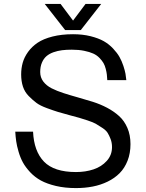

<svg xmlns="http://www.w3.org/2000/svg" viewBox="-20 -938 736 970"><path d="M388.2 -786.1H309.1L206.1 -918H286.1L349.1 -834L412.1 -918H491.2ZM147 -272.9Q151.4 -173.8 202.4 -121.3Q253.4 -68.8 363.8 -68.8Q412.1 -68.8 452.4 -82.3Q492.7 -95.7 519.3 -125Q545.9 -154.3 545.9 -194.8Q545.9 -216.8 538.8 -235.4Q531.7 -253.9 523.7 -266.8Q515.6 -279.8 495.8 -292.7Q476.1 -305.7 463.9 -312.7Q451.7 -319.8 422.4 -329.6Q393.1 -339.4 380.6 -342.8Q368.2 -346.2 333.5 -355.5Q293.5 -366.2 272.7 -372.6Q252 -378.9 217.3 -391.6Q182.6 -404.3 164.1 -418.2Q145.5 -432.1 125.2 -452.6Q105 -473.1 95.9 -500.5Q86.9 -527.8 86.9 -562Q86.9 -592.8 94.7 -620.8Q102.5 -648.9 121.8 -675.8Q141.1 -702.6 170.2 -722.2Q199.2 -741.7 245.1 -753.4Q291 -765.1 349.1 -765.1Q397.5 -765.1 437.5 -755.1Q477.5 -745.1 504.2 -730Q530.8 -714.8 551.5 -692.6Q572.3 -670.4 583.7 -650.1Q595.2 -629.9 603.3 -605.2Q611.3 -580.6 614 -565.2Q616.7 -549.8 618.2 -533.2H522Q521 -549.8 519.8 -561.3Q518.6 -572.8 514.2 -590.1Q509.8 -607.4 502.7 -619.6Q495.6 -631.8 482.4 -645.5Q469.2 -659.2 450.9 -667.5Q432.6 -675.8 405 -681.4Q377.4 -687 342.8 -687Q315.4 -687 293.5 -684.3Q271.5 -681.6 250.2 -674.1Q229 -666.5 214.6 -654.1Q200.2 -641.6 191.7 -621.3Q183.1 -601.1 183.1 -574.2Q183.1 -546.9 198.7 -526.1Q214.4 -505.4 240.7 -491.9Q267.1 -478.5 301.3 -467.5Q335.4 -456.5 373.3 -446Q411.1 -435.5 449 -423.6Q486.8 -411.6 521 -393.6Q555.2 -375.5 581.5 -351.8Q607.9 -328.1 623.5 -292Q639.2 -255.9 639.2 -210Q639.2 -163.6 624.5 -126.2Q609.9 -88.9 584.5 -63.2Q559.1 -37.6 523.9 -20.5Q488.8 -3.4 448.7 4.4Q408.7 12.2 363.8 12.2Q308.1 12.2 262.7 1.5Q217.3 -9.3 186.5 -26.1Q155.8 -43 132.3 -68.1Q108.9 -93.3 95.7 -117.4Q82.5 -141.6 73.7 -171.9Q64.9 -202.1 61.8 -224.6Q58.6 -247.1 57.1 -272.9Z"/></svg>

Font: Standard
Style: Regular
Weight: 400
Designer: Bryce Wilner
Version: Version 2.000;PS 2.0;hotconv 16.6.51;makeotf.lib2.5.65220 DE